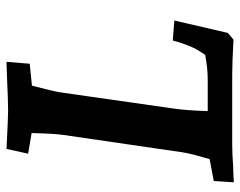

<svg xmlns="http://www.w3.org/2000/svg" viewBox="-96 -654 755 604"><g transform="rotate(-90 282.0 -352.5)"><path d="M14 -58 83 -71Q101 -133 104 -154L159 -531Q163 -557 165 -631L100 -642L115 -710Q215 -705 234 -705Q268 -705 354 -709L389 -710L383 -637L314 -630Q296 -561 293 -541L242 -184Q236 -143 234 -77H332Q369 -77 411 -85Q430 -113 435 -126Q448 -156 456 -187L519 -182L480 -14L459 4Q385 0 349 0H130Q101 0 59 3Q44 3 10 5Z"/></g></svg>

Font: Andada Pro ExtraBold
Style: Italic
Weight: 800
Italic angle: -6.99998°
Designer: Carolina Giovagnoli
Foundry: Huerta Tipografica
Version: Version 3.005; ttfautohint (v1.8.4)